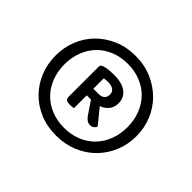

<svg xmlns="http://www.w3.org/2000/svg" viewBox="-113 -799 845 845"><g transform="rotate(45 309.5 -377.0)"><path d="M58 -377Q58 -428 76 -473Q94 -518 127 -551.5Q160 -585 206 -605Q252 -625 309 -625Q364 -625 410.5 -605Q457 -585 490.5 -551.5Q524 -518 542.5 -473Q561 -428 561 -377Q561 -326 542.5 -281Q524 -236 490.5 -202Q457 -168 410.5 -148.5Q364 -129 309 -129Q252 -129 206 -148.5Q160 -168 127 -202Q94 -236 76 -281Q58 -326 58 -377ZM113 -377Q113 -334 127 -297.5Q141 -261 166.5 -234.5Q192 -208 228.5 -193Q265 -178 309 -178Q353 -178 389.5 -193Q426 -208 451.5 -234.5Q477 -261 491 -297.5Q505 -334 505 -377Q505 -420 491 -456.5Q477 -493 451.5 -519.5Q426 -546 389.5 -561Q353 -576 309 -576Q265 -576 228.5 -561Q192 -546 166.5 -519.5Q141 -493 127 -456.5Q113 -420 113 -377ZM279 -350V-270Q269 -268 253 -268Q241 -268 234 -272Q227 -276 227 -291V-476Q227 -490 249 -494Q263 -497 275 -498Q287 -499 301 -499Q349 -499 376 -479.5Q403 -460 403 -424Q403 -398 388.5 -381Q374 -364 353 -357L410 -287Q408 -279 400 -273Q392 -267 381 -267Q363 -267 348 -287L305 -350ZM311 -391Q349 -391 349 -426Q349 -441 337 -449.5Q325 -458 305 -458Q298 -458 291.5 -457.5Q285 -457 279 -456V-391Z"/></g></svg>

Font: Baloo 2
Style: Regular
Weight: 400
Designer: Sarang Kulkarni and Ek Type
Foundry: Ek Type
Version: Version 1.640;hotconv 1.0.111;makeotfexe 2.5.65597; ttfautoh